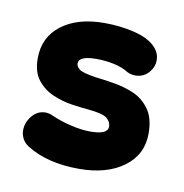

<svg xmlns="http://www.w3.org/2000/svg" viewBox="-48 -346 386 402"><g transform="rotate(10 145.0 -145.0)"><path d="M144 10Q76 10 32 -18Q23 -24 19 -32.5Q15 -41 15 -49Q15 -66 26.5 -80Q38 -94 55 -94Q63 -94 71 -90Q89 -82 112 -76.5Q135 -71 154 -71Q191 -71 191 -88Q191 -98 182 -105.5Q173 -113 140 -116Q127 -117 106.5 -120Q86 -123 66 -131.5Q46 -140 32.5 -157Q19 -174 19 -203Q19 -248 53 -274Q87 -300 144 -300Q177 -300 206.5 -293Q236 -286 251 -272Q265 -259 265 -242Q265 -227 254 -215Q243 -203 226 -203Q217 -203 209 -207Q197 -215 178.5 -219Q160 -223 141 -223Q103 -223 103 -207Q103 -200 110.5 -194.5Q118 -189 145 -185Q162 -183 184 -179.5Q206 -176 226.5 -167.5Q247 -159 261 -140Q275 -121 275 -88Q275 -43 239 -16.5Q203 10 144 10Z"/></g></svg>

Font: Dongle
Style: Bold
Weight: 700
Designer: Yanghee Ryu
Foundry: Yanghee Ryu
Version: Version 2.000